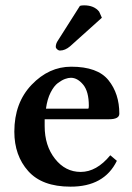

<svg xmlns="http://www.w3.org/2000/svg" viewBox="-20 -696 501 726"><path d="M282.2 -673.8Q288.1 -675.8 297.9 -675.8Q335.9 -675.8 355 -651.9L365.2 -628.9L245.1 -521Q226.1 -504.9 207 -504.9Q201.2 -504.9 196 -509.5Q190.9 -514.2 190.9 -519Q190.9 -531.2 199.2 -543ZM153.8 -285.2H314Q315.9 -287.1 315.9 -295.9Q315.9 -350.1 294.4 -376Q272.9 -401.9 248 -401.9Q238.3 -401.9 226.1 -397.5Q213.9 -393.1 199 -382.1Q184.1 -371.1 171.4 -346.2Q158.7 -321.3 153.8 -285.2ZM397 -108.9 421.9 -87.9Q374 10.3 246.1 9.8Q139.2 9.8 86.7 -49.1Q34.2 -107.9 34.2 -198.2Q34.2 -307.1 99.6 -375.5Q165 -443.8 249 -443.8Q349.1 -443.8 390.1 -392.8Q431.2 -341.8 431.2 -266.1Q431.2 -245.1 392.1 -245.1H148.9V-219.2Q148.9 -145 188 -95.5Q227.1 -45.9 285.2 -45.9Q345.2 -45.9 397 -108.9Z"/></svg>

Font: Linux Libertine
Style: Semibold
Weight: 600
Designer: Philipp H. Poll
Foundry: Philipp H. Poll
Version: Version 5.1.2 ; ttfautohint (v0.9)